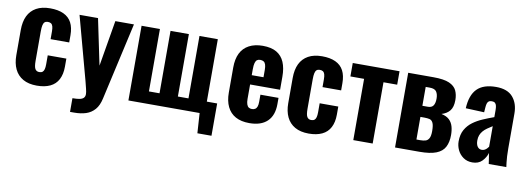

<svg xmlns="http://www.w3.org/2000/svg" viewBox="-59 -944 4018 1463"><g transform="rotate(10 1950.5 -212.5)"><path d="M233 10Q169 10 126 -14.5Q83 -39 61.5 -84Q40 -129 40 -191V-386Q40 -451 61.5 -495.5Q83 -540 126 -564Q169 -588 233 -588Q295 -588 337 -568.5Q379 -549 399.5 -510Q420 -471 420 -412V-357H276V-416Q276 -442 271.5 -456.5Q267 -471 257.5 -477Q248 -483 233 -483Q218 -483 209 -475.5Q200 -468 196 -450.5Q192 -433 192 -402V-175Q192 -128 202.5 -111.5Q213 -95 234 -95Q250 -95 259 -102Q268 -109 272 -124Q276 -139 276 -162V-232H420V-169Q420 -111 399 -70.5Q378 -30 336 -10Q294 10 233 10Z M518 163V57Q551 57 572 53Q593 49 603.5 38.5Q614 28 614 9Q614 -6 607.5 -32Q601 -58 593 -90L461 -578H604L678 -223L738 -578H882L748 18Q736 74 708.5 105.5Q681 137 641.5 150Q602 163 550 163Z M1502 155 1492 0H941V-578H1083V-95H1165V-578H1307V-95H1389V-578H1531V-95H1611V155Z M1878 10Q1814 10 1771 -13.5Q1728 -37 1706 -82.5Q1684 -128 1684 -192V-386Q1684 -452 1706 -496.5Q1728 -541 1772 -564.5Q1816 -588 1878 -588Q1944 -588 1985 -564Q2026 -540 2045.5 -494Q2065 -448 2065 -382V-281H1833V-169Q1833 -144 1838.5 -128Q1844 -112 1854 -105.5Q1864 -99 1879 -99Q1893 -99 1903.5 -105.5Q1914 -112 1919 -126Q1924 -140 1924 -163V-218H2064V-170Q2064 -82 2016 -36Q1968 10 1878 10ZM1833 -353H1924V-410Q1924 -435 1919 -450.5Q1914 -466 1903.5 -472.5Q1893 -479 1877 -479Q1862 -479 1852.5 -472Q1843 -465 1838 -447.5Q1833 -430 1833 -398Z M2337 10Q2273 10 2230 -14.5Q2187 -39 2165.5 -84Q2144 -129 2144 -191V-386Q2144 -451 2165.5 -495.5Q2187 -540 2230 -564Q2273 -588 2337 -588Q2399 -588 2441 -568.5Q2483 -549 2503.5 -510Q2524 -471 2524 -412V-357H2380V-416Q2380 -442 2375.5 -456.5Q2371 -471 2361.5 -477Q2352 -483 2337 -483Q2322 -483 2313 -475.5Q2304 -468 2300 -450.5Q2296 -433 2296 -402V-175Q2296 -128 2306.5 -111.5Q2317 -95 2338 -95Q2354 -95 2363 -102Q2372 -109 2376 -124Q2380 -139 2380 -162V-232H2524V-169Q2524 -111 2503 -70.5Q2482 -30 2440 -10Q2398 10 2337 10Z M2681 0V-474H2575V-578H2937V-474H2831V0Z M3004 0V-578H3199Q3281 -578 3322.5 -559.5Q3364 -541 3379 -509Q3394 -477 3394 -435Q3394 -381 3371.5 -353Q3349 -325 3308 -313Q3349 -304 3370 -283.5Q3391 -263 3399.5 -233.5Q3408 -204 3408 -167Q3408 -112 3388.5 -74.5Q3369 -37 3322 -18.5Q3275 0 3193 0ZM3154 -88H3183Q3205 -88 3222.5 -92.5Q3240 -97 3250.5 -115Q3261 -133 3261 -172Q3261 -216 3251.5 -235.5Q3242 -255 3225 -259Q3208 -263 3185 -263H3154ZM3154 -349H3197Q3226 -349 3238.5 -367.5Q3251 -386 3251 -421Q3251 -455 3237.5 -475Q3224 -495 3185 -495H3154Z M3603 10Q3562 10 3532.5 -11Q3503 -32 3488 -64Q3473 -96 3473 -130Q3473 -184 3494 -221Q3515 -258 3549 -283Q3583 -308 3625 -326Q3667 -344 3709 -359V-413Q3709 -432 3706 -446Q3703 -460 3694.5 -467.5Q3686 -475 3670 -475Q3654 -475 3645.5 -468.5Q3637 -462 3633.5 -449.5Q3630 -437 3629 -422L3626 -382L3483 -388Q3488 -490 3536.5 -539Q3585 -588 3683 -588Q3771 -588 3813 -539.5Q3855 -491 3855 -412V-143Q3855 -109 3856.5 -82.5Q3858 -56 3860.5 -35.5Q3863 -15 3865 0H3729Q3726 -22 3722 -48Q3718 -74 3716 -83Q3706 -47 3678 -18.5Q3650 10 3603 10ZM3658 -97Q3669 -97 3679 -102Q3689 -107 3696.5 -115Q3704 -123 3709 -130V-289Q3688 -276 3670 -263.5Q3652 -251 3639 -236Q3626 -221 3619 -203Q3612 -185 3612 -162Q3612 -132 3624 -114.5Q3636 -97 3658 -97Z"/></g></svg>

Font: Oswald SemiBold
Style: Regular
Weight: 600
Designer: Vernon Adams
Foundry: Vernon Adams
Version: Version 4.100; ttfautohint (v1.8.1.43-b0c9)